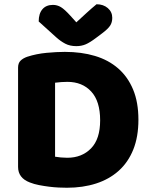

<svg xmlns="http://www.w3.org/2000/svg" viewBox="-20 -867 706 903"><path d="M297 -482Q283 -482 268.5 -481Q254 -480 239 -478V-130Q250 -128 266 -126.5Q282 -125 296 -125Q365 -125 408 -169Q451 -213 451 -301Q451 -391 409 -436.5Q367 -482 297 -482ZM295 16Q278 16 256 15Q234 14 210.5 11Q187 8 163.5 3.5Q140 -1 120 -9Q65 -30 65 -82V-549Q65 -570 76.5 -581.5Q88 -593 108 -600Q151 -614 199 -618.5Q247 -623 285 -623Q363 -623 426.5 -604Q490 -585 535.5 -545.5Q581 -506 606 -446Q631 -386 631 -304Q631 -224 607 -164Q583 -104 538.5 -64Q494 -24 432 -4Q370 16 295 16ZM339 -762Q364 -785 388 -807Q412 -829 434 -847Q466 -847 487 -829Q508 -811 508 -783Q508 -762 498 -746.5Q488 -731 460 -710L432 -689Q403 -667 383 -658.5Q363 -650 339 -650Q309 -650 287 -661.5Q265 -673 245 -691L162 -766Q162 -803 179.5 -823.5Q197 -844 229 -844Q249 -844 266.5 -833.5Q284 -823 312 -792Z"/></svg>

Font: Baloo 2 Latin ExtraBold
Style: Regular
Weight: 400
Designer: Sarang Kulkarni and Ek Type
Foundry: Ek Type
Version: Version 1.001